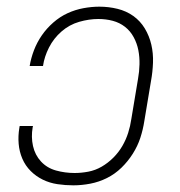

<svg xmlns="http://www.w3.org/2000/svg" viewBox="-20 -548 540 576"><path d="M200 8Q176 8 152.5 4.5Q129 1 108.5 -9Q88 -19 72 -35Q56 -51 47 -72Q38 -93 36 -116.5Q34 -140 38 -164L39 -170H79L78 -166Q73 -137 79 -110Q85 -83 103 -63.5Q121 -44 148 -36.5Q175 -29 204 -29Q224 -29 245 -33Q266 -37 285 -48Q304 -59 320 -75Q336 -91 347 -110Q358 -129 364.5 -149.5Q371 -170 374 -191L394 -311Q398 -333 398.5 -355Q399 -377 395 -397.5Q391 -418 381 -436.5Q371 -455 355 -467.5Q339 -480 318.5 -485.5Q298 -491 275 -491Q247 -491 217.5 -482.5Q188 -474 164.5 -453.5Q141 -433 127 -405.5Q113 -378 109 -350H69Q73 -374 82 -397.5Q91 -421 105.5 -442Q120 -463 140 -480.5Q160 -498 183 -508.5Q206 -519 230.5 -523.5Q255 -528 278 -528Q306 -528 332.5 -521.5Q359 -515 380 -500Q401 -485 414.5 -462.5Q428 -440 434 -414Q440 -388 439 -360Q438 -332 433 -305L413 -185Q409 -159 401 -134.5Q393 -110 378.5 -87Q364 -64 344.5 -45Q325 -26 301 -14Q277 -2 251 3Q225 8 200 8Z"/></svg>

Font: Iosevka Extralight
Style: Italic
Weight: 200
Italic angle: -9°
Monospace: yes
Designer: Belleve Invis
Foundry: Belleve Invis
Version: Version 32.5.0; ttfautohint (v1.8.4)